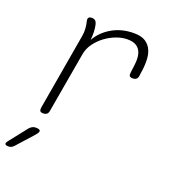

<svg xmlns="http://www.w3.org/2000/svg" viewBox="-202 -674 944 1028"><g transform="rotate(20 270.5 -160.0)"><path d="M75 10Q62 10 57.5 4Q53 -2 55 -15L130 -450Q134 -471 132.5 -493Q131 -515 126 -535Q123 -547 128 -553.5Q133 -560 146 -560Q159 -560 166 -553.5Q173 -547 176 -535Q181 -514 181.5 -493Q182 -472 180 -447Q209 -498 263 -529Q317 -560 387 -560Q429 -560 453 -544Q477 -528 488 -501.5Q499 -475 499 -439.5Q499 -404 492 -365L491 -355Q489 -342 481.5 -336Q474 -330 461 -330Q448 -330 443.5 -336Q439 -342 441 -355L442 -365Q447 -394 448.5 -421.5Q450 -449 443 -470Q436 -491 417.5 -504Q399 -517 365 -517Q335 -517 302.5 -505Q270 -493 241.5 -472Q213 -451 192 -422.5Q171 -394 165 -360L105 -15Q103 -2 95.5 4Q88 10 75 10ZM-49 212 29 113Q37 104 45.5 99.5Q54 95 65 95Q87 95 90 103.5Q93 112 77 130L-10 227Q-17 234 -24 237Q-31 240 -39 240Q-56 240 -58.5 233Q-61 226 -49 212Z"/></g></svg>

Font: Maple Mono Thin
Style: Italic
Weight: 250
Italic angle: -10°
Monospace: yes
Designer: subframe7536
Version: Version 7.000